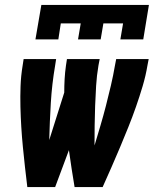

<svg xmlns="http://www.w3.org/2000/svg" viewBox="-20 -760 640 780"><path d="M124 -600 148 -740H585L562 -600H469L480 -665H400L389 -600H297L308 -665H227L217 -600ZM91 0Q86 -40 81.5 -81Q77 -122 73 -162.5Q69 -203 66.5 -244Q64 -285 63 -326.5Q62 -368 63.5 -410Q65 -452 72 -494L76 -520H208L204 -494Q191 -418 186.5 -342.5Q182 -267 180 -191L241 -384Q241 -411 242.5 -438.5Q244 -466 248 -494L252 -520H385L380 -494Q373 -453 370.5 -412Q368 -371 366.5 -330.5Q365 -290 364.5 -249.5Q364 -209 364 -169Q376 -209 388 -249.5Q400 -290 410.5 -331Q421 -372 430.5 -412.5Q440 -453 447 -494L452 -520H584L579 -494Q572 -452 559.5 -410Q547 -368 532.5 -326.5Q518 -285 501.5 -244Q485 -203 468 -162.5Q451 -122 433 -81Q415 -40 397 0H283Q277 -37 271 -74.5Q265 -112 260 -150L204 0Z"/></svg>

Font: Iosevka SS04 Heavy Extended
Style: Italic
Weight: 900
Width: 7
Italic angle: -9°
Monospace: yes
Designer: Belleve Invis
Foundry: Belleve Invis
Version: Version 19.0.0; ttfautohint (v1.8.4)